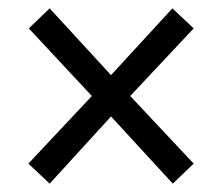

<svg xmlns="http://www.w3.org/2000/svg" viewBox="-20 -587 532 460"><path d="M48 -195 99 -147 246 -308 394 -147 444 -195 292 -357 444 -519 393 -567 246 -407 99 -567 49 -519 200 -357Z"/></svg>

Font: Noto Serif Sinhala Condensed
Style: Bold
Weight: 700
Width: 3
Designer: Jelle Bosma - Monotype Design Team
Foundry: Monotype Imaging Inc.
Version: Version 2.007